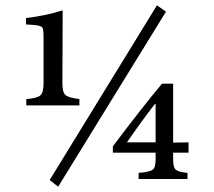

<svg xmlns="http://www.w3.org/2000/svg" viewBox="-20 -674 806 723"><path d="M605 -630 199 29 167 4 571 -654ZM279 -277H79V-301Q120 -304 132 -315Q144 -325 144 -361V-535Q144 -564 139 -571Q133 -578 107 -580L78 -582V-606Q148 -614 216 -635L215 -361Q215 -325 227 -316Q238 -306 279 -301ZM690 -99H632V-72Q632 -43 642 -35Q652 -26 686 -23V0H502V-23Q543 -26 555 -35Q566 -43 566 -72V-99H405V-123Q514 -268 590 -359H632V-137L690 -138ZM566 -138V-282H563Q516 -222 458 -138Z"/></svg>

Font: Triodion
Style: Regular
Weight: 400
Version: Version 1.201; ttfautohint (v1.8.4.7-5d5b)